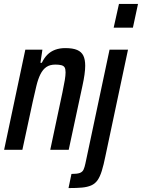

<svg xmlns="http://www.w3.org/2000/svg" viewBox="-20 -763 723 978"><path d="M1 0 109 -510H196L186 -443H193Q205 -468 221.5 -484.5Q238 -501 261 -509.5Q284 -518 312 -518Q351 -518 373 -508.5Q395 -499 404.5 -479.5Q414 -460 414 -428Q414 -409 410.5 -383.5Q407 -358 400 -326L330 0H236L298 -292Q306 -330 310 -354.5Q314 -379 314 -394Q314 -412 309 -420Q304 -428 292 -431Q280 -434 262 -434Q234 -434 216 -421.5Q198 -409 186 -385Q174 -361 165.5 -326Q157 -291 147 -246L94 0ZM559 -622 586 -743H683L657 -622ZM329 195 344 123Q373 123 386.5 118Q400 113 405.5 101Q411 89 415 70L538 -510H632L517 32Q508 77 498.5 107.5Q489 138 476.5 155.5Q464 173 444.5 181.5Q425 190 397.5 192.5Q370 195 329 195Z"/></svg>

Font: Saira Condensed Medium
Style: Italic
Weight: 500
Width: 3
Italic angle: -12°
Designer: Hector Gatti with collaboration of the Omnibus-Type team
Foundry: Omnibus-Type
Version: Version 1.101